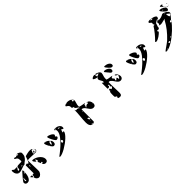

<svg xmlns="http://www.w3.org/2000/svg" viewBox="514 -2878 4976 4976"><g transform="rotate(-45 3001.5 -390.0)"><path d="M480 -780Q496 -780 517 -774Q538 -768 556.5 -757.5Q575 -747 588 -731.5Q601 -716 601 -697Q601 -628 577 -586Q553 -544 524 -518Q495 -492 471 -477Q447 -462 447 -447Q415 -446 383.5 -436.5Q352 -427 321.5 -415.5Q291 -404 260.5 -395Q230 -386 200 -386Q174 -386 153 -399.5Q132 -413 117 -433.5Q102 -454 94 -479Q86 -504 86 -527L87 -560Q88 -562 93 -567Q98 -572 100 -573Q101 -574 103 -574Q106 -574 107 -573L140 -547Q142 -545 144 -543.5Q146 -542 148 -540Q151 -538 153 -537H249Q249 -525 242.5 -514Q236 -503 227.5 -492.5Q219 -482 212.5 -471.5Q206 -461 206 -450Q206 -442 212 -440.5Q218 -439 223 -439Q242 -439 248 -450.5Q254 -462 255.5 -477Q257 -492 258 -508Q259 -524 267 -533Q279 -545 301 -548Q323 -551 348.5 -551Q374 -551 398.5 -551.5Q423 -552 440 -560Q438 -594 437.5 -618Q437 -642 430 -660.5Q423 -679 407.5 -693Q392 -707 360 -720L353 -733V-740Q355 -742 360 -747Q365 -752 367 -753Q367 -754 370 -754Q382 -754 393 -747Q404 -740 417 -740Q428 -740 434 -747Q440 -754 450 -754Q453 -754 453 -753Q454 -753 458 -751Q462 -749 466.5 -747Q471 -745 475 -742.5Q479 -740 480 -740L487 -739Q488 -739 492 -739.5Q496 -740 499.5 -741.5Q503 -743 504 -746Q505 -749 500 -753L473 -780ZM843 -473Q883 -473 894 -489Q905 -505 900 -547Q909 -542 911.5 -530.5Q914 -519 914 -510Q914 -486 895 -473Q876 -460 855 -460Q810 -460 768 -463.5Q726 -467 681 -467Q656 -467 630 -467.5Q604 -468 580 -460Q579 -460 576.5 -457Q574 -454 573 -453V-400Q573 -328 576.5 -258.5Q580 -189 580 -117V-53Q576 -34 566 -14Q556 6 541 22.5Q526 39 507 49.5Q488 60 467 60Q450 60 433 51.5Q416 43 402.5 29Q389 15 381 -2Q373 -19 373 -37V-40Q375 -42 381.5 -47Q388 -52 390 -53V-107Q392 -107 398.5 -108Q405 -109 412 -110Q419 -111 425 -112Q431 -113 433 -113Q436 -114 439.5 -116.5Q443 -119 443 -120V-407Q446 -407 452.5 -409Q459 -411 466 -413.5Q473 -416 480 -418Q487 -420 490 -420Q497 -420 500 -415.5Q503 -411 505.5 -406Q508 -401 511 -396.5Q514 -392 520 -392Q530 -392 539.5 -403.5Q549 -415 558 -432.5Q567 -450 575 -472Q583 -494 590 -514Q597 -534 603 -550Q609 -566 613 -573Q629 -578 650 -584Q671 -590 694 -595Q717 -600 739.5 -603.5Q762 -607 780 -607Q788 -607 801.5 -606Q815 -605 828.5 -602Q842 -599 853 -593Q864 -587 867 -577H827Q825 -566 820.5 -556.5Q816 -547 811.5 -537.5Q807 -528 803 -518.5Q799 -509 799 -500Q799 -491 800.5 -484Q802 -477 813 -473ZM893 -547Q888 -547 888 -553.5Q888 -560 893 -560Q898 -560 898 -553.5Q898 -547 893 -547ZM861 -535Q861 -527 860.5 -518.5Q860 -510 858 -502.5Q856 -495 850.5 -490.5Q845 -486 836 -486Q820 -486 820 -503Q820 -509 824.5 -514.5Q829 -520 835 -524.5Q841 -529 848 -532Q855 -535 861 -535ZM353 -480Q349 -479 347 -473Q346 -473 346 -470Q346 -464 350 -461.5Q354 -459 359.5 -458.5Q365 -458 370 -458Q375 -458 377 -458Q377 -480 357 -480ZM180 -420H173V-413H180ZM727 -247Q726 -248 726 -250Q726 -251 730 -254.5Q734 -258 738.5 -262.5Q743 -267 747.5 -272Q752 -277 753 -280Q754 -281 754 -283Q754 -288 750 -295.5Q746 -303 741.5 -311Q737 -319 732.5 -327Q728 -335 727 -340Q719 -338 717 -330.5Q715 -323 714 -314Q713 -305 712.5 -295.5Q712 -286 707 -280Q699 -286 689 -296Q679 -306 669 -317.5Q659 -329 652.5 -341Q646 -353 646 -363Q646 -380 663 -380Q704 -380 750.5 -362Q797 -344 836 -314Q875 -284 901 -244Q927 -204 927 -160Q927 -122 909 -100.5Q891 -79 852 -79Q839 -79 825 -84.5Q811 -90 799.5 -99.5Q788 -109 780.5 -122Q773 -135 773 -150V-153Q777 -145 780 -142.5Q783 -140 786.5 -140.5Q790 -141 794 -142.5Q798 -144 804 -144Q804 -150 805.5 -156Q807 -162 807 -167Q807 -172 804.5 -176Q802 -180 793 -181Q784 -181 777 -177Q770 -173 760 -167V-173ZM301 -310Q301 -278 295 -234Q289 -190 273.5 -149.5Q258 -109 230.5 -81Q203 -53 160 -53Q126 -53 106 -72Q86 -91 86 -127Q86 -135 100.5 -156.5Q115 -178 136.5 -205.5Q158 -233 183.5 -262.5Q209 -292 231 -317Q253 -342 267.5 -358Q282 -374 283 -374Q286 -374 287 -373Q288 -372 293.5 -367Q299 -362 300 -360ZM520 -333 521 -342Q511 -342 505 -334Q499 -326 499 -317Q499 -312 500.5 -306Q502 -300 510 -300H513ZM280 -280Q282 -281 287 -286.5Q292 -292 293 -293Q294 -294 294 -297Q294 -303 289.5 -305Q285 -307 280 -307Q266 -307 266 -293Q266 -280 277 -280ZM181 -120Q181 -124 180 -127Q180 -128 178 -134Q176 -140 173.5 -146.5Q171 -153 169 -159Q167 -165 167 -167Q166 -177 172.5 -191.5Q179 -206 187 -213Q186 -214 183 -214Q181 -214 180 -213Q177 -212 166.5 -207Q156 -202 153 -200Q150 -182 148 -160.5Q146 -139 146 -120ZM367 -113Q369 -110 370 -106Q371 -103 371.5 -99Q372 -95 373 -93L374 -87Q374 -86 373.5 -85.5Q373 -85 373 -83V-80Q373 -76 370.5 -63Q368 -50 367 -47L313 -100V-107Q314 -108 316.5 -110.5Q319 -113 320 -113Z M1613 -523Q1613 -533 1620.5 -538Q1628 -543 1637.5 -545Q1647 -547 1656.5 -547Q1666 -547 1671 -547Q1693 -547 1719.5 -539Q1746 -531 1768.5 -516Q1791 -501 1806 -480Q1821 -459 1821 -432Q1821 -418 1819.5 -408.5Q1818 -399 1807 -387Q1806 -386 1803 -386Q1801 -386 1800 -387L1753 -413Q1753 -414 1749 -413Q1745 -412 1744 -412Q1744 -399 1740.5 -389Q1737 -379 1733 -370Q1729 -361 1725.5 -352.5Q1722 -344 1722 -334Q1730 -334 1732 -333.5Q1734 -333 1735 -332L1767 -340V-337Q1767 -303 1737 -260Q1707 -217 1659 -172Q1611 -127 1551.5 -84Q1492 -41 1433 -7.5Q1374 26 1321.5 46.5Q1269 67 1236 67Q1219 67 1219 49Q1219 48 1237.5 34.5Q1256 21 1287 -3Q1318 -27 1357 -59Q1396 -91 1437 -129Q1478 -167 1517 -209Q1556 -251 1587 -293.5Q1618 -336 1636.5 -378.5Q1655 -421 1655 -459Q1655 -482 1648.5 -494.5Q1642 -507 1613 -520ZM1547 -361Q1547 -348 1540.5 -338Q1534 -328 1524.5 -321Q1515 -314 1503 -310.5Q1491 -307 1480 -307Q1468 -307 1454 -321Q1440 -335 1426 -356.5Q1412 -378 1398.5 -404Q1385 -430 1375 -453.5Q1365 -477 1359 -495.5Q1353 -514 1353 -520Q1353 -527 1357.5 -533.5Q1362 -540 1370 -540Q1386 -540 1414 -531.5Q1442 -523 1468.5 -508Q1495 -493 1514.5 -473.5Q1534 -454 1534 -433Q1534 -427 1530.5 -424Q1527 -421 1523.5 -418.5Q1520 -416 1516.5 -412Q1513 -408 1513 -400Q1513 -390 1518.5 -385.5Q1524 -381 1530 -378Q1536 -375 1541.5 -371.5Q1547 -368 1547 -361ZM1670 -529Q1661 -529 1649.5 -527.5Q1638 -526 1638 -513Q1647 -513 1658.5 -515.5Q1670 -518 1670 -529ZM1757 -472Q1757 -482 1751.5 -487Q1746 -492 1738 -494Q1730 -496 1721 -496Q1712 -496 1705 -496Q1705 -487 1711 -482Q1717 -477 1725 -474.5Q1733 -472 1742 -472Q1751 -472 1757 -472ZM1381 -319Q1381 -286 1366.5 -266Q1352 -246 1316 -246Q1303 -246 1287.5 -259Q1272 -272 1257 -292.5Q1242 -313 1228 -338Q1214 -363 1203 -387Q1192 -411 1185.5 -430.5Q1179 -450 1179 -460Q1179 -469 1185 -475Q1191 -481 1199 -481Q1215 -481 1235 -475.5Q1255 -470 1274.5 -460.5Q1294 -451 1309.5 -438.5Q1325 -426 1333 -413Q1301 -405 1294 -380.5Q1287 -356 1287 -323Q1287 -313 1300 -313Q1308 -313 1315.5 -327Q1323 -341 1328.5 -358.5Q1334 -376 1337 -390.5Q1340 -405 1340 -407Q1362 -392 1371.5 -368.5Q1381 -345 1381 -319ZM1220 -460V-453H1240ZM1253 -327Q1258 -327 1258 -333.5Q1258 -340 1253 -340Q1248 -340 1248 -333.5Q1248 -327 1253 -327ZM1581 -186Q1581 -199 1572 -209.5Q1563 -220 1550 -220Q1544 -220 1538.5 -215.5Q1533 -211 1529 -204Q1525 -197 1522.5 -190Q1520 -183 1520 -177Q1520 -167 1524 -156.5Q1528 -146 1540 -146Q1555 -146 1568 -158.5Q1581 -171 1581 -186Z M2723 -440Q2747 -440 2765 -426Q2783 -412 2795.5 -391.5Q2808 -371 2814.5 -347Q2821 -323 2821 -304Q2821 -267 2803 -243Q2785 -219 2745 -219Q2715 -219 2692.5 -233Q2670 -247 2652 -268.5Q2634 -290 2618 -315Q2602 -340 2584 -361.5Q2566 -383 2544.5 -397Q2523 -411 2493 -411V27Q2493 38 2486 45.5Q2479 53 2469.5 58Q2460 63 2449 65Q2438 67 2430 67Q2400 67 2380 52.5Q2360 38 2348 15.5Q2336 -7 2331.5 -34.5Q2327 -62 2327 -87Q2327 -143 2331.5 -199Q2336 -255 2341 -311.5Q2346 -368 2350 -424.5Q2354 -481 2353 -538Q2355 -524 2360.5 -512Q2366 -500 2380 -493Q2392 -496 2405.5 -497Q2419 -498 2432 -495.5Q2445 -493 2456 -486Q2467 -479 2473 -467Q2474 -468 2476.5 -473Q2479 -478 2480 -480V-483Q2480 -493 2468 -502Q2456 -511 2441 -520.5Q2426 -530 2412 -541Q2398 -552 2393 -567Q2393 -568 2392.5 -573Q2392 -578 2391 -583.5Q2390 -589 2389 -594Q2388 -599 2387 -600Q2386 -601 2381 -602Q2376 -603 2370 -603.5Q2364 -604 2359 -605Q2354 -606 2353 -607Q2343 -614 2340.5 -622.5Q2338 -631 2338.5 -641Q2339 -651 2338.5 -662.5Q2338 -674 2332 -687.5Q2326 -701 2311 -715.5Q2296 -730 2267 -747Q2261 -750 2260 -752.5Q2259 -755 2259 -760Q2259 -774 2273 -783Q2287 -792 2306 -797.5Q2325 -803 2343.5 -805Q2362 -807 2371 -807Q2384 -807 2402.5 -804Q2421 -801 2439 -795Q2457 -789 2472 -780Q2487 -771 2493 -760Q2483 -760 2479 -754Q2475 -748 2474 -739.5Q2473 -731 2474 -722.5Q2475 -714 2475 -709Q2479 -709 2489 -710Q2499 -711 2507 -714.5Q2515 -718 2518.5 -724Q2522 -730 2513 -740Q2526 -737 2527 -726.5Q2528 -716 2528 -707Q2528 -685 2522.5 -664Q2517 -643 2510.5 -621.5Q2504 -600 2498.5 -578.5Q2493 -557 2493 -533V-507Q2497 -499 2521.5 -492.5Q2546 -486 2576 -480.5Q2606 -475 2634 -470Q2662 -465 2673 -460Q2665 -454 2653.5 -451Q2642 -448 2633 -447Q2633 -425 2626 -404.5Q2619 -384 2607 -367Q2609 -361 2613 -360H2620Q2637 -378 2647.5 -387Q2658 -396 2668.5 -400Q2679 -404 2691.5 -404Q2704 -404 2725 -404Q2725 -417 2727 -423.5Q2729 -430 2720 -440ZM2327 -780Q2332 -780 2332 -786.5Q2332 -793 2327 -793Q2322 -793 2322 -786.5Q2322 -780 2327 -780ZM2500 -747Q2495 -747 2495 -753.5Q2495 -760 2500 -760Q2507 -760 2505 -753H2507Q2512 -753 2512 -746.5Q2512 -740 2507 -740Q2500 -740 2502 -747ZM2413 -693H2400Q2405 -685 2413 -685ZM2707 -440Q2702 -440 2702 -446.5Q2702 -453 2707 -453Q2712 -453 2712 -446.5Q2712 -440 2707 -440ZM2473 -362Q2458 -362 2458 -347H2473ZM2807 -320Q2812 -320 2812 -326.5Q2812 -333 2807 -333Q2802 -333 2802 -326.5Q2802 -320 2807 -320ZM2460 -207H2467V-213ZM2470 -73Q2480 -73 2480.5 -81.5Q2481 -90 2481 -96Q2481 -141 2432 -141Q2432 -135 2434 -123.5Q2436 -112 2440.5 -100.5Q2445 -89 2452 -81Q2459 -73 2470 -73ZM2460 -33Q2455 -42 2445 -42Q2445 -32 2453 -27ZM2423 40Q2416 40 2410 44Q2404 48 2404 56Q2408 56 2422 55Q2436 54 2440 53Q2441 53 2443.5 50.5Q2446 48 2447 47L2427 40Z M3730 -280Q3743 -280 3752 -289.5Q3761 -299 3767.5 -312Q3774 -325 3780 -338.5Q3786 -352 3793 -360Q3788 -376 3778.5 -381.5Q3769 -387 3758.5 -391.5Q3748 -396 3739 -404Q3730 -412 3727 -433Q3728 -434 3730 -434Q3750 -434 3766.5 -419.5Q3783 -405 3795 -384.5Q3807 -364 3813.5 -341.5Q3820 -319 3820 -303Q3820 -267 3797.5 -243Q3775 -219 3738 -219Q3709 -219 3687 -233.5Q3665 -248 3647 -269.5Q3629 -291 3613.5 -316.5Q3598 -342 3581 -363.5Q3564 -385 3544.5 -399.5Q3525 -414 3500 -414Q3496 -414 3492 -413Q3488 -412 3487 -407L3486 -317Q3486 -245 3490 -176Q3494 -107 3494 -37Q3494 -19 3493 -0.5Q3492 18 3486 33Q3480 48 3467 57.5Q3454 67 3431 67Q3425 67 3414 66.5Q3403 66 3392.5 63Q3382 60 3374 55Q3366 50 3366 41Q3366 39 3366.5 36.5Q3367 34 3367 33Q3367 32 3369 28Q3371 24 3373 20Q3375 16 3377.5 12Q3380 8 3380 7V0Q3362 -14 3351 -17.5Q3340 -21 3334.5 -26Q3329 -31 3327.5 -42.5Q3326 -54 3326 -85Q3326 -94 3326 -114.5Q3326 -135 3327.5 -156Q3329 -177 3332 -194Q3335 -211 3340 -213L3353 -220Q3352 -227 3351.5 -236.5Q3351 -246 3353 -254Q3355 -262 3360.5 -268Q3366 -274 3377 -274Q3389 -274 3393 -267.5Q3397 -261 3399.5 -253Q3402 -245 3404.5 -238.5Q3407 -232 3416 -232Q3419 -232 3427.5 -236.5Q3436 -241 3445 -247Q3454 -253 3460.5 -259.5Q3467 -266 3467 -270Q3467 -277 3462.5 -281.5Q3458 -286 3453 -290Q3448 -294 3443.5 -299Q3439 -304 3439 -312Q3439 -323 3443 -330Q3447 -337 3447 -347Q3447 -365 3436.5 -367.5Q3426 -370 3415 -370Q3415 -368 3414 -365Q3413 -362 3413 -360Q3414 -358 3417 -350Q3420 -342 3420 -340Q3420 -323 3404.5 -314.5Q3389 -306 3375 -306Q3371 -306 3362.5 -306Q3354 -306 3353 -307Q3352 -307 3349.5 -309.5Q3347 -312 3347 -313V-524Q3354 -524 3358.5 -520Q3363 -516 3367 -511.5Q3371 -507 3375.5 -503Q3380 -499 3386 -499Q3395 -499 3398 -503.5Q3401 -508 3401 -516Q3401 -534 3392.5 -551Q3384 -568 3373.5 -585.5Q3363 -603 3354.5 -620.5Q3346 -638 3346 -656Q3346 -674 3356.5 -685Q3367 -696 3380 -707Q3371 -704 3350.5 -707.5Q3330 -711 3309 -718.5Q3288 -726 3271.5 -737Q3255 -748 3253 -760Q3269 -783 3296 -795Q3323 -807 3350 -807H3360Q3368 -796 3370 -784Q3372 -772 3373.5 -760.5Q3375 -749 3377 -738.5Q3379 -728 3387 -720Q3395 -729 3407 -733Q3419 -737 3430.5 -741.5Q3442 -746 3450 -751.5Q3458 -757 3458 -769Q3439 -769 3428.5 -768.5Q3418 -768 3410.5 -771Q3403 -774 3395 -782Q3387 -790 3373 -807H3380Q3397 -807 3422 -799Q3447 -791 3470.5 -778Q3494 -765 3510.5 -747Q3527 -729 3527 -710Q3527 -690 3521.5 -670.5Q3516 -651 3510 -631.5Q3504 -612 3498.5 -592Q3493 -572 3493 -550V-500Q3514 -490 3536.5 -485.5Q3559 -481 3582.5 -478Q3606 -475 3629 -471.5Q3652 -468 3673 -460Q3669 -459 3660 -455Q3651 -451 3642 -446Q3633 -441 3626 -435.5Q3619 -430 3620 -427Q3620 -417 3626.5 -408Q3633 -399 3641 -391Q3649 -383 3655 -375.5Q3661 -368 3660 -360Q3660 -359 3658 -355Q3656 -351 3653.5 -346.5Q3651 -342 3649 -338Q3647 -334 3647 -333Q3646 -332 3646 -331V-326Q3646 -319 3651 -312.5Q3656 -306 3663 -306Q3665 -306 3669.5 -311Q3674 -316 3679 -322Q3684 -328 3689.5 -333.5Q3695 -339 3700 -340H3703Q3715 -340 3724.5 -331Q3734 -322 3734 -311Q3734 -302 3732.5 -295.5Q3731 -289 3727 -280ZM3874 -671Q3874 -626 3830 -626Q3810 -626 3788.5 -642Q3767 -658 3748 -679Q3729 -700 3714.5 -719.5Q3700 -739 3693 -747Q3686 -757 3686 -767Q3686 -779 3694.5 -780Q3703 -781 3713 -781Q3736 -781 3764 -774Q3792 -767 3816.5 -753Q3841 -739 3857.5 -718.5Q3874 -698 3874 -671ZM3593 -683Q3593 -695 3597.5 -698Q3602 -701 3613 -701Q3635 -701 3663 -693Q3691 -685 3715.5 -670Q3740 -655 3757 -634Q3774 -613 3774 -587Q3774 -567 3764 -550Q3754 -533 3730 -533Q3718 -533 3707.5 -540Q3697 -547 3688.5 -556.5Q3680 -566 3673 -576.5Q3666 -587 3660 -593Q3655 -597 3646 -609Q3637 -621 3626.5 -633.5Q3616 -646 3606.5 -657.5Q3597 -669 3593 -673ZM3687 -453Q3686 -450 3683.5 -450Q3681 -450 3680 -453Q3679 -456 3683 -456Q3687 -456 3687 -453ZM3707 -447Q3706 -444 3703.5 -444Q3701 -444 3700 -447Q3699 -450 3703 -450Q3707 -450 3707 -447ZM3720 -440Q3719 -437 3716.5 -437Q3714 -437 3713 -440Q3713 -443 3717 -443Q3721 -443 3720 -440ZM3673 -387V-393L3680 -387ZM3713 -373Q3722 -368 3722 -358Q3711 -358 3707 -367ZM3380 -213Q3381 -214 3377.5 -215Q3374 -216 3370 -216Q3366 -216 3362.5 -215Q3359 -214 3360 -213Q3362 -210 3370 -210Q3378 -210 3380 -213ZM3440 -20Q3443 -21 3443 -23.5Q3443 -26 3440 -27Q3437 -27 3437 -23Q3437 -19 3440 -20Z M4613 -523Q4613 -533 4620.5 -538Q4628 -543 4637.5 -545Q4647 -547 4656.5 -547Q4666 -547 4671 -547Q4693 -547 4719.5 -539Q4746 -531 4768.5 -516Q4791 -501 4806 -480Q4821 -459 4821 -432Q4821 -418 4819.5 -408.5Q4818 -399 4807 -387Q4806 -386 4803 -386Q4801 -386 4800 -387L4753 -413Q4753 -414 4749 -413Q4745 -412 4744 -412Q4744 -399 4740.5 -389Q4737 -379 4733 -370Q4729 -361 4725.5 -352.5Q4722 -344 4722 -334Q4730 -334 4732 -333.5Q4734 -333 4735 -332L4767 -340V-337Q4767 -303 4737 -260Q4707 -217 4659 -172Q4611 -127 4551.5 -84Q4492 -41 4433 -7.5Q4374 26 4321.5 46.5Q4269 67 4236 67Q4219 67 4219 49Q4219 48 4237.5 34.5Q4256 21 4287 -3Q4318 -27 4357 -59Q4396 -91 4437 -129Q4478 -167 4517 -209Q4556 -251 4587 -293.5Q4618 -336 4636.5 -378.5Q4655 -421 4655 -459Q4655 -482 4648.5 -494.5Q4642 -507 4613 -520ZM4547 -361Q4547 -348 4540.5 -338Q4534 -328 4524.5 -321Q4515 -314 4503 -310.5Q4491 -307 4480 -307Q4468 -307 4454 -321Q4440 -335 4426 -356.5Q4412 -378 4398.5 -404Q4385 -430 4375 -453.5Q4365 -477 4359 -495.5Q4353 -514 4353 -520Q4353 -527 4357.5 -533.5Q4362 -540 4370 -540Q4386 -540 4414 -531.5Q4442 -523 4468.5 -508Q4495 -493 4514.5 -473.5Q4534 -454 4534 -433Q4534 -427 4530.5 -424Q4527 -421 4523.5 -418.5Q4520 -416 4516.5 -412Q4513 -408 4513 -400Q4513 -390 4518.5 -385.5Q4524 -381 4530 -378Q4536 -375 4541.5 -371.5Q4547 -368 4547 -361ZM4670 -529Q4661 -529 4649.5 -527.5Q4638 -526 4638 -513Q4647 -513 4658.5 -515.5Q4670 -518 4670 -529ZM4757 -472Q4757 -482 4751.5 -487Q4746 -492 4738 -494Q4730 -496 4721 -496Q4712 -496 4705 -496Q4705 -487 4711 -482Q4717 -477 4725 -474.5Q4733 -472 4742 -472Q4751 -472 4757 -472ZM4381 -319Q4381 -286 4366.5 -266Q4352 -246 4316 -246Q4303 -246 4287.5 -259Q4272 -272 4257 -292.5Q4242 -313 4228 -338Q4214 -363 4203 -387Q4192 -411 4185.5 -430.5Q4179 -450 4179 -460Q4179 -469 4185 -475Q4191 -481 4199 -481Q4215 -481 4235 -475.5Q4255 -470 4274.5 -460.5Q4294 -451 4309.5 -438.5Q4325 -426 4333 -413Q4301 -405 4294 -380.5Q4287 -356 4287 -323Q4287 -313 4300 -313Q4308 -313 4315.5 -327Q4323 -341 4328.5 -358.5Q4334 -376 4337 -390.5Q4340 -405 4340 -407Q4362 -392 4371.5 -368.5Q4381 -345 4381 -319ZM4220 -460V-453H4240ZM4253 -327Q4258 -327 4258 -333.5Q4258 -340 4253 -340Q4248 -340 4248 -333.5Q4248 -327 4253 -327ZM4581 -186Q4581 -199 4572 -209.5Q4563 -220 4550 -220Q4544 -220 4538.5 -215.5Q4533 -211 4529 -204Q4525 -197 4522.5 -190Q4520 -183 4520 -177Q4520 -167 4524 -156.5Q4528 -146 4540 -146Q4555 -146 4568 -158.5Q4581 -171 4581 -186Z M5813 -853Q5813 -865 5821 -866Q5829 -867 5839 -867Q5857 -867 5873.5 -863.5Q5890 -860 5907 -853Q5904 -853 5893.5 -850.5Q5883 -848 5880 -847Q5878 -846 5875.5 -843.5Q5873 -841 5873 -840Q5873 -838 5876.5 -830Q5880 -822 5880 -820V-813L5873 -787L5813 -847ZM5993 -800Q5998 -800 5998 -793.5Q5998 -787 5993 -787Q5988 -787 5988 -793H5987Q5982 -793 5982 -800Q5982 -807 5987 -807Q5992 -807 5992 -800ZM5914 -687Q5914 -668 5902.5 -653.5Q5891 -639 5872 -639Q5858 -639 5833.5 -658Q5809 -677 5785 -702Q5761 -727 5743.5 -751Q5726 -775 5726 -786Q5726 -799 5734 -800Q5742 -801 5753 -801Q5774 -801 5801.5 -792.5Q5829 -784 5854 -769Q5879 -754 5896.5 -733Q5914 -712 5914 -687ZM5727 -680Q5744 -680 5771 -670Q5798 -660 5824 -643.5Q5850 -627 5868.5 -607Q5887 -587 5887 -567Q5887 -559 5885.5 -553.5Q5884 -548 5880 -540Q5866 -525 5852.5 -507.5Q5839 -490 5825 -472Q5811 -454 5796.5 -437Q5782 -420 5767 -407Q5764 -412 5760 -413Q5760 -414 5757 -414Q5744 -414 5728.5 -404.5Q5713 -395 5713 -380Q5713 -375 5715 -370.5Q5717 -366 5723 -366Q5726 -366 5727 -367Q5730 -368 5740 -373Q5750 -378 5753 -380Q5730 -342 5687 -293Q5644 -244 5589 -192Q5534 -140 5471 -90Q5408 -40 5345.5 -0.5Q5283 39 5224 63Q5165 87 5119 87Q5111 87 5102 84Q5093 81 5093 70Q5093 67 5108 55Q5123 43 5146.5 26Q5170 9 5198.5 -11Q5227 -31 5253 -50Q5279 -69 5299 -84Q5319 -99 5327 -107Q5380 -158 5424.5 -206Q5469 -254 5508.5 -304.5Q5548 -355 5583.5 -409.5Q5619 -464 5653 -527Q5656 -533 5660.5 -533.5Q5665 -534 5668.5 -534Q5672 -534 5675 -535.5Q5678 -537 5678 -544Q5655 -544 5633 -539Q5611 -534 5589.5 -528.5Q5568 -523 5546.5 -518Q5525 -513 5502 -513Q5488 -513 5476 -520Q5464 -527 5450 -527H5447Q5444 -525 5436.5 -520Q5429 -515 5427 -513Q5432 -521 5441 -526Q5450 -531 5458.5 -535.5Q5467 -540 5473.5 -546Q5480 -552 5480 -562Q5480 -573 5476.5 -583Q5473 -593 5473 -604Q5473 -619 5483.5 -627Q5494 -635 5506.5 -641.5Q5519 -648 5529.5 -656Q5540 -664 5540 -680V-687Q5534 -682 5517 -673Q5500 -664 5482 -653.5Q5464 -643 5449 -632.5Q5434 -622 5433 -613Q5431 -605 5426 -589Q5421 -573 5415 -556.5Q5409 -540 5404.5 -526.5Q5400 -513 5400 -510V-507L5407 -493L5373 -460L5367 -467H5320Q5313 -467 5313 -460Q5313 -457 5315 -451Q5317 -445 5320 -438.5Q5323 -432 5326.5 -426.5Q5330 -421 5333 -420Q5317 -400 5289 -376Q5261 -352 5228.5 -330Q5196 -308 5163 -293.5Q5130 -279 5103 -279Q5095 -279 5087 -283Q5079 -287 5079 -297Q5079 -299 5080 -300Q5157 -377 5219.5 -453.5Q5282 -530 5340 -620H5379Q5379 -631 5374.5 -642.5Q5370 -654 5360 -660Q5369 -681 5369 -694Q5369 -707 5363.5 -715Q5358 -723 5349.5 -728Q5341 -733 5333 -738Q5325 -743 5319 -751Q5313 -759 5313 -773Q5313 -783 5323 -788.5Q5333 -794 5346 -796.5Q5359 -799 5371.5 -799.5Q5384 -800 5390 -800Q5405 -800 5435.5 -795Q5466 -790 5496.5 -780Q5527 -770 5550.5 -754.5Q5574 -739 5574 -717Q5574 -708 5568.5 -696Q5563 -684 5556 -672.5Q5549 -661 5542.5 -652Q5536 -643 5533 -640V-629Q5563 -629 5585.5 -631.5Q5608 -634 5629 -639.5Q5650 -645 5671.5 -655Q5693 -665 5720 -680ZM5451 -766Q5451 -778 5443 -783Q5435 -788 5424 -789.5Q5413 -791 5402 -790Q5391 -789 5385 -789Q5385 -778 5392.5 -773Q5400 -768 5410.5 -766.5Q5421 -765 5432 -765.5Q5443 -766 5451 -766ZM5887 -767Q5882 -767 5882 -773H5880Q5875 -773 5875 -780Q5875 -787 5880 -787Q5885 -787 5885 -780H5887Q5892 -780 5892 -773.5Q5892 -767 5887 -767ZM6000 -767Q5997 -765 5997 -773.5Q5997 -782 6000 -780Q6003 -778 6003 -773Q6003 -768 6000 -767ZM5913 -747Q5918 -747 5918 -740H5920Q5925 -740 5925 -733.5Q5925 -727 5920 -727Q5915 -727 5915 -733H5913Q5908 -733 5908 -740H5907Q5902 -740 5902 -746.5Q5902 -753 5907 -753Q5912 -753 5912 -747ZM5813 -740Q5811 -748 5799.5 -748.5Q5788 -749 5785 -749Q5785 -733 5800 -733Q5804 -733 5808 -734Q5812 -735 5813 -740ZM5853 -740Q5856 -741 5856 -743.5Q5856 -746 5853 -747Q5850 -747 5850 -743Q5850 -739 5853 -740ZM6000 -740Q5997 -739 5997 -743Q5997 -747 6000 -747Q6003 -746 6003 -743.5Q6003 -741 6000 -740ZM5930 -727Q5938 -727 5944.5 -723.5Q5951 -720 5960 -720Q5970 -720 5977 -720.5Q5984 -721 5993 -727Q5987 -717 5976.5 -715Q5966 -713 5955 -713Q5947 -713 5938.5 -714Q5930 -715 5927 -727ZM5773 -640H5753Q5756 -637 5761.5 -631Q5767 -625 5773 -625ZM5817 -500Q5824 -500 5832.5 -504.5Q5841 -509 5848.5 -516Q5856 -523 5861.5 -531Q5867 -539 5867 -547Q5867 -547 5855.5 -557Q5844 -567 5830 -578Q5816 -589 5803.5 -598.5Q5791 -608 5787 -608Q5787 -596 5787.5 -581.5Q5788 -567 5790.5 -552.5Q5793 -538 5798.5 -524Q5804 -510 5813 -500ZM5573 -587Q5576 -587 5576 -590Q5576 -593 5573 -593Q5570 -594 5570 -590Q5570 -586 5573 -587ZM5300 -527Q5301 -530 5297 -530Q5293 -530 5293 -527Q5294 -524 5296.5 -524Q5299 -524 5300 -527ZM5760 -387Q5755 -387 5755 -393.5Q5755 -400 5760 -400Q5765 -400 5765 -393.5Q5765 -387 5760 -387ZM5633 -340Q5634 -343 5630 -343Q5626 -343 5627 -340Q5627 -337 5630 -337Q5633 -337 5633 -340ZM5471 -115Q5460 -115 5451.5 -113Q5443 -111 5433 -107Q5436 -103 5442.5 -98Q5449 -93 5453 -93Q5463 -93 5467 -100Q5471 -107 5471 -115ZM5360 -36Q5360 -43 5357.5 -48.5Q5355 -54 5347 -54L5340 -53Q5338 -53 5333 -51Q5328 -49 5323 -47Q5318 -45 5313 -43Q5308 -41 5307 -40Q5306 -39 5306 -37Q5306 -25 5313.5 -19Q5321 -13 5331 -13Q5341 -13 5350.5 -19Q5360 -25 5360 -36ZM5180 53Q5179 52 5176.5 49.5Q5174 47 5173 47Q5172 47 5167 49.5Q5162 52 5160 53Q5159 54 5159 57Q5159 59 5160 60Q5162 62 5167 64.5Q5172 67 5173 67Q5174 67 5176.5 64.5Q5179 62 5180 60Z"/></g></svg>

Font: Genkaimincho
Style: Regular
Weight: 800
Designer: Dr. Ken Lunde (project architect, glyph set definition & overall production); Masataka HATTORI \u670D \u90E8 \u6B63 \u8C
Foundry: Adobe Systems Incorporated
Version: Version 1.00